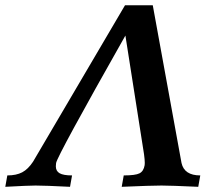

<svg xmlns="http://www.w3.org/2000/svg" viewBox="-79 -720 843 740"><path d="M685.1 0Q577.6 -4.9 543.5 -4.9Q503.9 -4.9 390.1 0L397.9 -43.9Q442.9 -43.9 458.7 -52Q474.6 -60.1 478.5 -83.5L479 -92.3Q479 -104 476.1 -125.5L404.3 -583Q142.6 -120.6 137.2 -91.8L136.2 -79.1Q136.2 -60.5 150.9 -52.2Q165.5 -43.9 198.7 -43.9L190.9 0Q94.2 -4.9 58.1 -4.9Q31.2 -4.9 -58.6 0L-50.8 -43.9Q-16.1 -43.9 6.6 -55.9Q29.3 -67.9 48.3 -96.7L402.8 -699.7H509.8L620.6 -91.8Q631.3 -43.9 692.9 -43.9Z"/></svg>

Font: Kelvinch
Style: Bold Italic
Weight: 700
Italic angle: -10°
Designer: Paul James Miller
Foundry: High-Logic / Made with FontCreator
Version: Version 3.30 September 23, 2016